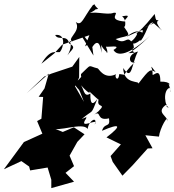

<svg xmlns="http://www.w3.org/2000/svg" viewBox="-77 -903 896 988"><path d="M398 -661C395 -654 433 -730 445 -631C446 -702 431 -665 478 -631C455 -639 490 -610 468 -663C475 -659 556 -675 507 -646C528 -609 589 -621 695 -719C581 -606 564 -633 596 -630C645 -635 581 -632 612 -658C607 -701 598 -657 648 -699C682 -718 649 -776 575 -714C705 -774 643 -746 646 -691C691 -751 678 -800 733 -786C713 -830 747 -790 664 -761C756 -802 758 -799 694 -801L757 -746C728 -773 724 -807 719 -831C656 -754 644 -746 619 -727C642 -745 619 -703 598 -690C573 -719 569 -670 518 -702C593 -727 604 -703 547 -785C567 -730 580 -801 551 -819C617 -833 549 -798 569 -792C464 -799 549 -843 507 -837C472 -822 396 -854 366 -826C455 -870 383 -848 428 -857C387 -897 430 -878 402 -878C349 -809 344 -766 313 -790C345 -736 248 -699 308 -684C245 -703 317 -698 270 -618C290 -648 320 -659 279 -679C269 -729 222 -691 207 -723C264 -731 251 -658 231 -635C209 -631 184 -654 136 -575L202 -628L243 -673L383 -722C345 -621 364 -689 385 -667C383 -669 388 -690 325 -747L404 -617ZM243 0 304 -48 281 -102 321 -173 358 -212 303 -248 246 -224 192 -246C213 -219 351 -278 374 -239C380 -287 428 -306 410 -262C440 -305 321 -228 366 -293C364 -306 392 -309 343 -290C408 -346 387 -303 424 -394C408 -371 386 -351 388 -422C351 -396 356 -454 333 -472C403 -391 388 -441 364 -444C391 -435 451 -353 436 -406C406 -337 478 -378 431 -332C491 -355 502 -392 408 -313C447 -339 415 -278 484 -294C492 -243 461 -275 448 -230C543 -271 552 -258 471 -196L545 -160L492 -100L503 -70L553 1L605 -52L683 -139L708 -140L671 -207L741 -200C745 -241 790 -323 784 -277C788 -307 726 -321 772 -360C798 -377 762 -351 795 -349C770 -350 759 -442 798 -452C796 -407 805 -436 790 -473C797 -457 808 -484 748 -483C749 -564 709 -506 708 -520C711 -551 684 -585 724 -532C696 -546 696 -553 634 -471C647 -490 559 -465 557 -553C604 -480 599 -576 633 -638C568 -620 593 -565 619 -586C536 -505 586 -517 537 -522C532 -478 510 -506 520 -521C459 -492 432 -549 426 -551C371 -564 399 -577 340 -522C338 -504 345 -488 385 -502C319 -521 388 -544 305 -472C339 -421 318 -473 355 -379L309 -459L330 -504L331 -610L295 -560L187 -524L151 -509L60 -423L174 -524L152 -448L122 -405L145 -404L136 -292L114 -280L141 -215L46 -172L-57 -32L33 -74L73 -46L78 -26L168 -41L187 22V65L304 32L254 -20Z"/></svg>

Font: Hussar Lance
Style: Italic
Weight: 700
Foundry: Cannot Into Space Fonts, PlusOne Fonts
Version: Version 2.27